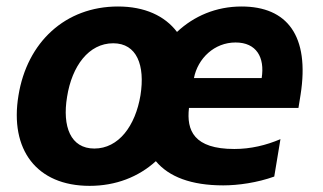

<svg xmlns="http://www.w3.org/2000/svg" viewBox="-20 -573 1015 603"><path d="M738.6 -552.6C658.4 -552.6 588.8 -522.4 535.9 -472.7C497.5 -523.4 434.3 -552.6 350.5 -552.6C185.4 -552.6 65 -440.7 38 -273.1C9.9 -103.7 94.5 10.7 261.4 10.7C343.8 10.7 415.1 -17.4 469.5 -66.8C510.3 -17.8 580.3 9.2 681.1 9.2C728 9.2 788 0.7 841.3 -18.5L860.8 -136C815.7 -116.8 767.4 -105.1 715.9 -105.1C589.1 -105.1 565.3 -163 573.5 -234H917.3L924 -275.6C953.1 -460.9 881.7 -552.6 738.6 -552.6ZM801.8 -327.8H589.1C601.2 -389.6 653.1 -439.6 719.8 -439.6C785.5 -439.6 812.1 -392.8 801.8 -327.8ZM421.2 -273.8C405.2 -177.6 352.6 -106.5 276.3 -106.5C201.7 -106.5 175.1 -175.4 190.7 -269.2C206 -365.4 258.5 -437.1 335.6 -437.1C409.8 -437.1 436.1 -367.9 421.2 -273.8Z"/></svg>

Font: TID UI
Style: Bold Italic
Weight: 700
Italic angle: -9.39999°
Designer: The TID Project Authors
Foundry: Bakken & Bæck
Version: Version 1.001;hotconv 1.0.109;makeotfexe 2.5.65596